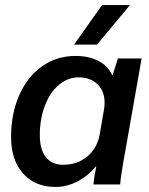

<svg xmlns="http://www.w3.org/2000/svg" viewBox="-20 -732 593 762"><path d="M24 -188Q24 -281 56.5 -354.5Q89 -428 147 -469Q205 -510 280 -510Q333 -510 371 -490Q409 -470 425 -434H427L448 -500H542L477 -131Q458 -27 457 0H351Q352 -21 362 -71H360Q330 -34 287.5 -12Q245 10 201 10Q119 10 71.5 -43.5Q24 -97 24 -188ZM376 -200 393 -299Q395 -308 395 -325Q395 -370 367 -397.5Q339 -425 292 -425Q249 -425 213.5 -395Q178 -365 158 -312.5Q138 -260 138 -195Q138 -139 162 -108.5Q186 -78 231 -78Q287 -78 326.5 -111Q366 -144 376 -200ZM385 -712H496L365 -555H274Z"/></svg>

Font: Sarabun SemiBold
Style: Italic
Weight: 600
Italic angle: -10°
Designer: Suppakit Chalermlarp | Katatrad Co.,Ltd.
Foundry: Cadson Demak Co.,Ltd.
Version: Version 1.000; ttfautohint (v1.6)